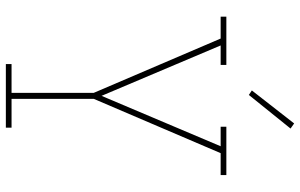

<svg xmlns="http://www.w3.org/2000/svg" viewBox="-200 -800 1001 640"><g transform="rotate(90 300.0 -480.5)"><path d="M406 0H194V-19H290V-293L109 -716H36V-735H197V-716H132L300 -319L468 -716H403V-735H564V-716H491L310 -293V-19H406ZM297 -810 282 -820 392 -961 409 -949Z"/></g></svg>

Font: Iosevka HT Thin Extended
Style: Regular
Weight: 100
Width: 7
Monospace: yes
Designer: Belleve Invis
Foundry: Belleve Invis
Version: Version 32.3.0; ttfautohint (v1.8.4)